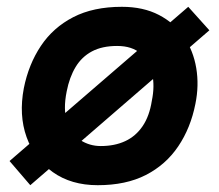

<svg xmlns="http://www.w3.org/2000/svg" viewBox="-20 -536 642 564"><path d="M69 8 8 -63 533 -516 595 -447ZM267 8Q189 8 135 -30.5Q81 -69 58 -133.5Q35 -198 50 -277Q64 -347 100 -401Q136 -455 195 -485.5Q254 -516 338 -516Q401 -516 447 -492Q493 -468 520.5 -427.5Q548 -387 556.5 -336Q565 -285 554 -231Q540 -160 503.5 -106Q467 -52 408.5 -22Q350 8 267 8ZM276 -107Q317 -107 348 -121.5Q379 -136 399 -165.5Q419 -195 426 -240Q435 -283 427 -319.5Q419 -356 393.5 -378.5Q368 -401 324 -401Q280 -401 250 -385Q220 -369 202 -339Q184 -309 176 -268Q165 -214 177 -178Q189 -142 216 -124.5Q243 -107 276 -107Z"/></svg>

Font: REM Medium
Style: Italic
Weight: 500
Italic angle: -11°
Designer: Octavio Pardo
Foundry: Ashler Design
Version: Version 1.005;gftools[0.9.28]